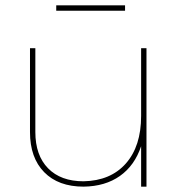

<svg xmlns="http://www.w3.org/2000/svg" viewBox="-20 -697 677 717"><path d="M527 -517V0H507V-151Q483 -79 428 -40Q373 -1 292 0Q198 0 145 -54Q92 -108 92 -204V-517H112V-204Q112 -117 159.5 -68.5Q207 -20 292 -20Q393 -22 450 -86.5Q507 -151 507 -264V-517ZM190 -677H447V-657H190Z"/></svg>

Font: Gontserrat Thin
Style: Regular
Weight: 250
Designer: Julieta Ulanovsky
Foundry: Julieta Ulanovsky
Version: Version 6.001